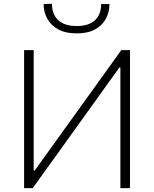

<svg xmlns="http://www.w3.org/2000/svg" viewBox="-20 -972 796 992"><path d="M104.5 0V-713H154V-90.5H159L335.5 -336Q400 -425.5 467.8 -519.8Q535.5 -614 606.5 -713H651.5V0H602V-623.5H597L421 -378.5Q341 -267 275 -175Q208.5 -83 149 0ZM376 -799.5Q319 -799.5 281 -820.2Q243 -841 224.2 -875.5Q205.5 -910 205.5 -951L248.5 -952.5Q248.5 -897.5 281.2 -867.5Q314 -837.5 376 -837.5Q438.5 -837.5 470.5 -867.2Q502.5 -897 502.5 -951H545.5Q545.5 -910 527.2 -875.5Q509 -841 471.5 -820.2Q434 -799.5 376 -799.5Z"/></svg>

Font: Heraclito ExtraLight
Style: Regular
Weight: 200
Designer: Kostas Bartsokas (font) & Cristiano Sobral (main changes)
Foundry: Kostas Bartsokas (font) & Cristiano Sobral (main changes)
Version: Version 1.00;July 8, 2020;FontCreator 13.0.0.2655 64-bit